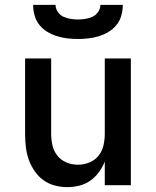

<svg xmlns="http://www.w3.org/2000/svg" viewBox="-20 -760 640 788"><path d="M256 8Q229 8 203.5 1Q178 -6 157 -21.5Q136 -37 121 -59.5Q106 -82 97.5 -106.5Q89 -131 86 -157.5Q83 -184 83 -210V-520H190V-210Q190 -186 195.5 -162.5Q201 -139 216 -120.5Q231 -102 253.5 -93Q276 -84 300 -84Q324 -84 346.5 -93Q369 -102 384 -120.5Q399 -139 404.5 -162.5Q410 -186 410 -210V-520H517V0H410V-97Q401 -74 386 -53.5Q371 -33 350.5 -18.5Q330 -4 305.5 2Q281 8 256 8ZM300 -600Q278 -600 256.5 -602.5Q235 -605 214 -611.5Q193 -618 174 -629.5Q155 -641 141.5 -658Q128 -675 122 -696.5Q116 -718 116 -740H208Q208 -725 217 -711.5Q226 -698 240 -691.5Q254 -685 269.5 -682.5Q285 -680 300 -680Q315 -680 330.5 -682.5Q346 -685 360 -691.5Q374 -698 383 -711.5Q392 -725 392 -740H484Q484 -718 478 -696.5Q472 -675 458.5 -658Q445 -641 426 -629.5Q407 -618 386 -611.5Q365 -605 343.5 -602.5Q322 -600 300 -600Z"/></svg>

Font: Iosevka Semibold Extended
Style: Regular
Weight: 600
Width: 7
Monospace: yes
Designer: Belleve Invis
Foundry: Belleve Invis
Version: Version 32.5.0; ttfautohint (v1.8.4)